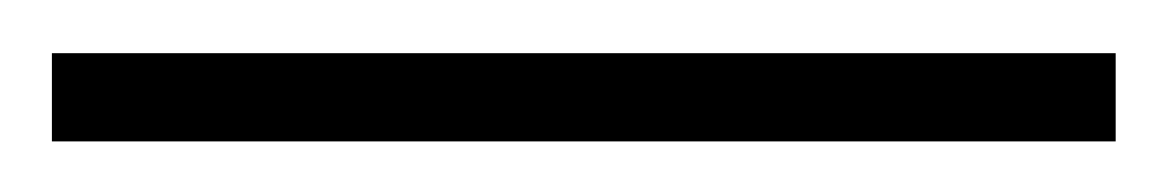

<svg xmlns="http://www.w3.org/2000/svg" viewBox="-20 74 450 74"><path d="M0 94.5H410V128.5H0Z"/></svg>

Font: Newsreader 72pt
Style: Regular
Weight: 400
Designer: Hugues Gentile
Foundry: Production Type
Version: Version 1.003; ttfautohint (v1.8.3)